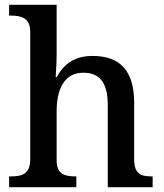

<svg xmlns="http://www.w3.org/2000/svg" viewBox="-20 -780 684 800"><path d="M18 0H298V-45H295C251 -45 216 -53 216 -112V-317C216 -410 249 -477 327 -477C402 -477 429 -427 429 -341V0H616V-45H613C568 -45 539 -54 539 -117V-352C539 -488 478 -547 365 -547C294 -547 246 -515 217 -459H212C212 -464 216 -514 216 -553V-760H18V-715H27C66 -715 106 -706 106 -649V-116C106 -54 70 -45 26 -45H18Z"/></svg>

Font: Noto Serif Ethiopic Medium
Style: Regular
Weight: 500
Designer: Monotype Design Team
Foundry: Monotype Imaging Inc.
Version: Version 2.102